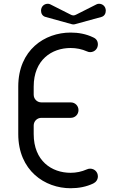

<svg xmlns="http://www.w3.org/2000/svg" viewBox="-20 -980 614 1020"><path d="M77 -268C77 -73 219 20 355 20C399 20 439 12 475 -5C490 -12 500 -26 500 -43C500 -66 482 -84 459 -84C453 -84 447 -83 441 -80C414 -68 385 -62 355 -62C255 -62 159 -125 159 -268V-313C159 -336 177 -354 200 -354H356C379 -354 397 -372 397 -395C397 -418 379 -436 356 -436H200C177 -436 159 -454 159 -477V-520C159 -662 255 -725 355 -725C386 -725 415 -719 442 -707C448 -704 454 -703 459 -703C482 -703 500 -721 500 -744C500 -761 492 -774 476 -781C437 -800 396 -807 355 -807C218 -807 77 -715 77 -520ZM247 -957C243 -959 239 -960 234 -960C215 -960 198 -946 198 -923C198 -908 206 -894 222 -890L363 -851C368 -850 372 -850 377 -851L519 -890C534 -894 542 -908 542 -923C542 -946 525 -960 506 -960C501 -960 497 -959 493 -957L386 -903C381 -900 375 -898 370 -898C365 -898 359 -900 354 -903Z"/></svg>

Font: Fabada
Style: Regular
Weight: 400
Designer: deFharo
Foundry: deFharo.com
Version: Version 4.000 2011 initial release